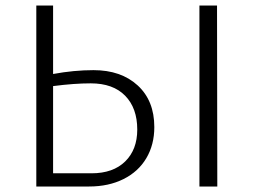

<svg xmlns="http://www.w3.org/2000/svg" viewBox="-20 -678 931 698"><path d="M541 -216Q541 -152 512 -103Q483 -54 429 -27Q375 0 304 0H112V-658H173V-409Q249 -423 320 -423Q420 -423 480.5 -367.5Q541 -312 541 -216ZM770 0H705V-658H769ZM479 -207Q479 -285 435 -330Q391 -375 310 -375Q250 -375 173 -365V-48H313Q391 -48 435 -91Q479 -134 479 -207Z"/></svg>

Font: Isabella Sans
Style: Regular
Weight: 400
Designer: Original fonts by Christian Thalmann (Catharsis Fonts), Modifications by Cristiano Sobral
Version: Version 0.002;July 12, 2020;FontCreator 13.0.0.2655 64-bit; 